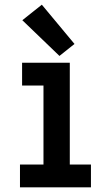

<svg xmlns="http://www.w3.org/2000/svg" viewBox="-20 -797 472 817"><path d="M65 0H367V-97H277V-530H74V-433H165V-97H65ZM233 -559 297 -610 158 -777 75 -711Z"/></svg>

Font: Iosevka Sparkle Semibold
Style: Regular
Weight: 600
Designer: Belleve Invis
Foundry: Belleve Invis
Version: Version 4.5.0; ttfautohint (v1.8.3)